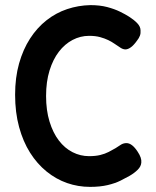

<svg xmlns="http://www.w3.org/2000/svg" viewBox="-20 -716 611 750"><path d="M332 14Q285 14 242 -1Q199 -16 162 -46Q125 -76 97.5 -119.5Q70 -163 54.5 -220Q39 -277 39 -346Q39 -413 54.5 -468Q70 -523 97.5 -565.5Q125 -608 162 -637Q199 -666 242.5 -680.5Q286 -695 333 -696Q370 -696 398.5 -688.5Q427 -681 448.5 -670.5Q470 -660 484 -651Q503 -639 516 -625.5Q529 -612 529 -597Q530 -586 526.5 -576.5Q523 -567 515 -557Q503 -540 491.5 -531.5Q480 -523 470 -523Q461 -523 451.5 -529Q442 -535 426 -546Q416 -553 402.5 -559.5Q389 -566 371 -571Q353 -576 328 -576Q294 -576 263.5 -560Q233 -544 210 -514Q187 -484 173.5 -440.5Q160 -397 160 -341Q160 -285 173.5 -241Q187 -197 210 -167Q233 -137 263.5 -121.5Q294 -106 328 -106Q353 -106 371.5 -110.5Q390 -115 404.5 -122.5Q419 -130 431 -137Q444 -146 453.5 -151.5Q463 -157 474 -157Q485 -157 496 -148.5Q507 -140 518 -123Q526 -111 529.5 -100.5Q533 -90 532 -81Q531 -66 518 -53Q505 -40 486 -29Q472 -21 451 -10.5Q430 0 400.5 7Q371 14 332 14Z"/></svg>

Font: Fredoka SemiCondensed Medium
Style: Regular
Weight: 500
Width: 4
Designer: Ben Nathan
Foundry: Milena B. Brandão, Ben Nathan
Version: Version 2.001